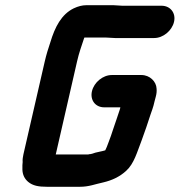

<svg xmlns="http://www.w3.org/2000/svg" viewBox="-20 -678 690 737"><path d="M600 -656H449C438 -656 428 -658 416 -658H311C296 -658 280 -654 263 -646C216 -623 191 -575 173 -515C165 -491 158 -469 152 -443L70 -86C68 -76 66 -66 67 -56L66 -44V-26C67 -7 74 8 88 20C106 35 128 39 161 39H286C322 39 344 29 377 22C411 14 440 0 464 -22C495 -50 506 -94 524 -140C536 -172 548 -208 558 -239L565 -259C568 -268 571 -278 573 -288L578 -307C581 -318 582 -328 581 -338C580 -365 555 -390 523 -390H409C375 -390 341 -362 333 -328C325 -294 346 -266 380 -266H442C441 -263 441 -259 439 -255C431 -232 423 -206 414 -181L406 -157C399 -140 392 -116 384 -101C372 -97 356 -95 346 -92C340 -90 330 -86 322 -86C320 -85 318 -85 315 -85H194L276 -443C283 -474 293 -502 302 -529C302 -530 303 -532 304 -534H385C397 -534 409 -532 421 -532H572C606 -532 640 -560 648 -594C656 -628 634 -656 600 -656Z"/></svg>

Font: Electronic
Style: ThkIt
Weight: 900
Version: Version 1.011